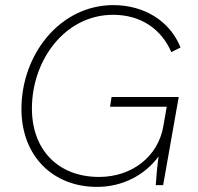

<svg xmlns="http://www.w3.org/2000/svg" viewBox="-20 -725 775 752"><path d="M360 7C459 7 546 -38 601 -112C596 -77 592 -31 590 0H619L680 -345H417L411 -307H633L620 -232C600 -112 497 -32 368 -32C206 -32 105 -140 105 -300C105 -489 234 -667 423 -667C532 -667 612 -611 651 -521L687 -539C646 -643 544 -705 424 -705C216 -705 64 -513 64 -298C64 -115 186 7 360 7Z"/></svg>

Font: Fixel Display 20240404 ExLight
Style: Italic
Weight: 200
Italic angle: -10°
Designer: AlfaBravo + MacPaw
Foundry: Kyrylo Tkachov, Marchela Mozhyna, Serhii Makarenko, Maria Weinstein, Zakhar Kryvoshyya
Version: Version 1.211;Glyphs 3.2 (3225)